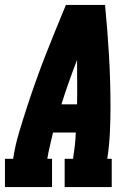

<svg xmlns="http://www.w3.org/2000/svg" viewBox="-30 -755 550 775"><path d="M-10 0V-114H23Q31 -167 46.5 -219Q62 -271 79 -323Q96 -375 114.5 -427Q133 -479 153 -530.5Q173 -582 194 -633Q215 -684 236 -735H394Q399 -684 403 -633Q407 -582 410 -530.5Q413 -479 414.5 -427Q416 -375 416 -323Q416 -271 413.5 -219Q411 -167 403 -114H421V0H231V-114H265Q269 -140 272 -166.5Q275 -193 276 -220H184Q178 -193 171.5 -166.5Q165 -140 161 -114H180V0ZM218 -334H281Q282 -379 281.5 -424Q281 -469 281 -513Q264 -469 248 -424Q232 -379 218 -334Z"/></svg>

Font: Iosevka Curly Slab Heavy
Style: Italic
Weight: 900
Italic angle: -9°
Monospace: yes
Designer: Belleve Invis
Foundry: Belleve Invis
Version: Version 22.1.2; ttfautohint (v1.8.4)